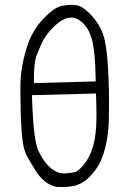

<svg xmlns="http://www.w3.org/2000/svg" viewBox="-20 -792 540 790"><path d="M119.6 -463.9Q119.6 -531.7 128.9 -559.1Q138.2 -585 152.3 -615.7Q167 -647.5 200.7 -681.2Q239.7 -719.7 272.5 -719.7Q298.8 -719.7 322.8 -695.3Q349.1 -668.9 360.4 -621.3Q371.6 -573.7 373.5 -470.2L374 -457L119.6 -450.2ZM243.2 -78.6Q210.4 -78.6 180.2 -108.4Q155.3 -133.3 137.7 -172.4Q128.4 -191.9 121.8 -241.9Q115.2 -292 111.3 -400.4L375 -407.2Q377 -356.9 377 -318.1Q377 -279.3 373.5 -245.6Q367.2 -188.5 346.7 -148.4Q325.7 -107.4 295.4 -86.9L293.9 -85.4Q277.8 -80.6 248.5 -78.6Q246.1 -78.6 243.2 -78.6ZM212.9 -22.9Q223.1 -22.5 238.3 -22.5Q253.4 -22.5 266.1 -24.2Q278.8 -25.9 285.4 -27.3Q292 -28.8 298.3 -31.2Q311 -35.6 323.2 -43.5Q347.2 -58.6 373 -93.3Q407.7 -139.6 420.9 -223.6Q427.7 -266.1 428.2 -315.9Q428.7 -335 428.7 -374.3Q428.7 -413.6 426.3 -477.1Q423.3 -561 412.6 -619.1Q400.9 -684.1 347.7 -737.8Q332.5 -752.4 319.6 -760.5Q306.6 -768.6 296.4 -770Q284.2 -772 276.4 -772Q268.6 -772 264.4 -771.7Q260.3 -771.5 254.9 -771Q244.1 -770 234.4 -768.1Q224.6 -766.1 214.4 -760.7Q188.5 -747.1 156.2 -712.4Q109.4 -663.1 87.4 -587.9Q64.9 -511.7 64 -441.9Q64 -425.8 64 -410.2Q64 -327.1 68.8 -254.9Q71.8 -216.3 75.7 -195.8Q81.1 -166 95.9 -140.6Q110.8 -115.2 125.5 -91.3Q139.2 -68.8 160.4 -49.3Q181.6 -29.8 212.9 -22.9Z"/></svg>

Font: NaikaiFont
Style: ExtraLight
Weight: 200
Version: Version 1.89